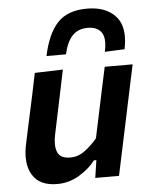

<svg xmlns="http://www.w3.org/2000/svg" viewBox="-55 -813 675 870"><g transform="rotate(-5 283.0 -378.0)"><path d="M171 12.5Q90 12.5 58.5 -40Q38 -73 38 -120.5Q38 -148 45 -180.5Q49.5 -202 54 -223L64.5 -272Q79 -340 90.5 -392Q101.5 -444 112.5 -498L240.5 -502Q229.5 -448.5 218.5 -396.5Q207.5 -344 195.5 -286.5L180 -212.5Q175 -189 175 -170Q175 -147.5 182 -131.5Q194.5 -102 240 -102Q275 -102 304.8 -123.8Q334.5 -145.5 362.5 -178L385.5 -286.5Q397.5 -343.5 408.2 -394Q419 -444.5 430.5 -498H557.5Q546 -444 535 -392Q524 -339.5 509.5 -271.5L498 -217Q485 -155.5 474.2 -104.8Q463.5 -54 452 0H344L356 -80H345Q317.5 -43.5 271 -15.5Q224.5 12.5 171 12.5ZM437 -565.5Q442.5 -590 442.5 -609Q442.5 -636.5 431.5 -653Q412.5 -680.5 368.5 -680.5Q324 -680.5 298.2 -652.2Q272.5 -624 260.5 -569.5H172Q193 -669.5 238.8 -718.5Q284.5 -767.5 373 -767.5Q460 -767.5 504 -717.5Q533.5 -683.5 533.5 -627.5Q533.5 -601 527 -569.5Z"/></g></svg>

Font: Heraclito SemiBold
Style: Italic
Weight: 600
Italic angle: -12°
Designer: Kostas Bartsokas (font) & Cristiano Sobral (main changes)
Foundry: Kostas Bartsokas (font) & Cristiano Sobral (main changes)
Version: Version 1.00;July 8, 2020;FontCreator 13.0.0.2655 64-bit